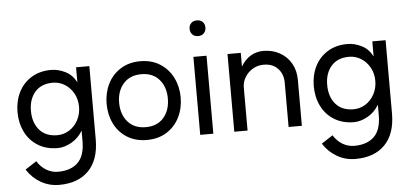

<svg xmlns="http://www.w3.org/2000/svg" viewBox="-60 -883 2706 1268"><g transform="rotate(-5 1292.5 -249.5)"><path d="M459 -251Q459 -299 437.5 -338.5Q416 -378 379.5 -401Q343 -424 300 -424Q223 -424 181.5 -376Q140 -328 140 -251Q140 -173 181.5 -124.5Q223 -76 300 -76Q343 -76 379.5 -99Q416 -122 437.5 -162Q459 -202 459 -251ZM296 -509Q343 -509 389.5 -486Q436 -463 462 -412V-512H550V-23Q549 110 479 181Q409 252 284 252Q218 252 162.5 220Q107 188 71 132L146 83Q171 123 207 144Q243 165 284 165Q367 165 414 121Q461 77 462 -19V-92Q433 -43 386 -17Q339 9 296 9Q220 9 164.5 -25.5Q109 -60 80 -119Q51 -178 51 -251Q51 -323 80 -381.5Q109 -440 164.5 -474.5Q220 -509 296 -509Z M1048 -254Q1048 -331 1005.5 -380Q963 -429 887 -429Q811 -429 768 -380Q725 -331 725 -254Q725 -176 768 -127Q811 -78 887 -78Q963 -78 1005.5 -127Q1048 -176 1048 -254ZM887 -515Q963 -515 1018.5 -479.5Q1074 -444 1103.5 -384.5Q1133 -325 1133 -254Q1133 -182 1103.5 -122.5Q1074 -63 1018.5 -28Q963 7 887 7Q811 7 755.5 -28Q700 -63 671 -122.5Q642 -182 642 -254Q642 -325 671 -384.5Q700 -444 756 -479.5Q812 -515 887 -515Z M1327 -513V4H1240V-513ZM1284 -751Q1308 -751 1322 -736.5Q1336 -722 1336 -700Q1336 -677 1322 -662Q1308 -647 1284 -647Q1259 -647 1245 -662Q1231 -677 1231 -700Q1231 -722 1245 -736.5Q1259 -751 1284 -751Z M1697 -421Q1657 -421 1624.5 -401.5Q1592 -382 1573 -350Q1554 -318 1554 -284V3H1466V-512H1554V-421Q1579 -465 1617.5 -488.5Q1656 -512 1703 -512Q1763 -512 1811 -485.5Q1859 -459 1886.5 -411.5Q1914 -364 1914 -302V3H1826V-292Q1826 -347 1792 -384Q1758 -421 1697 -421Z M2423 -251Q2423 -299 2401.5 -338.5Q2380 -378 2343.5 -401Q2307 -424 2264 -424Q2187 -424 2145.5 -376Q2104 -328 2104 -251Q2104 -173 2145.5 -124.5Q2187 -76 2264 -76Q2307 -76 2343.5 -99Q2380 -122 2401.5 -162Q2423 -202 2423 -251ZM2260 -509Q2307 -509 2353.5 -486Q2400 -463 2426 -412V-512H2514V-23Q2513 110 2443 181Q2373 252 2248 252Q2182 252 2126.5 220Q2071 188 2035 132L2110 83Q2135 123 2171 144Q2207 165 2248 165Q2331 165 2378 121Q2425 77 2426 -19V-92Q2397 -43 2350 -17Q2303 9 2260 9Q2184 9 2128.5 -25.5Q2073 -60 2044 -119Q2015 -178 2015 -251Q2015 -323 2044 -381.5Q2073 -440 2128.5 -474.5Q2184 -509 2260 -509Z"/></g></svg>

Font: SUIT Medium
Style: Regular
Weight: 500
Designer: Sunn Youn; Korean Glyphs from Source Han Sans (Sandoll Communications; Soo-young Jang, Joo-yeon Kang)
Foundry: Sunn
Version: Version 1.120